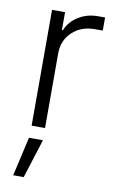

<svg xmlns="http://www.w3.org/2000/svg" viewBox="-89 -602 536 891"><g transform="rotate(10 178.5 -156.5)"><path d="M83.5 0V-545.5H144.9V-461.6H149.5Q166.2 -502.8 206.7 -528.2Q247.2 -553.6 298.7 -553.6H332V-491.8H294Q230.1 -491.8 188.4 -452.4Q146.7 -413 146.7 -352.3V0ZM39.1 241.5 81.3 57.5H147L88.8 241.5Z"/></g></svg>

Font: Inter Zeller Light
Style: Regular
Weight: 300
Designer: Rasmus Andersson; Joe Bland
Foundry: zeller
Version: Version 3.015;git-dec3a8cb1